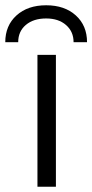

<svg xmlns="http://www.w3.org/2000/svg" viewBox="-70 -708 350 728"><path d="M142 -500V0H72V-500ZM105 -638Q57 -638 28 -613.5Q-1 -589 -1 -548H-50Q-50 -611 -7.5 -649.5Q35 -688 105 -688Q175 -688 217.5 -649.5Q260 -611 260 -548H209Q209 -588 180.5 -613Q152 -638 105 -638Z"/></svg>

Font: Goli Light
Style: Regular
Weight: 300
Designer: jaikishan Patel
Foundry: MagicType
Version: Version 1.000